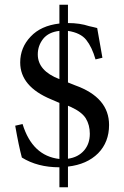

<svg xmlns="http://www.w3.org/2000/svg" viewBox="-20 -713 523 808"><path d="M266 -366 296 -354Q439 -303 439 -187Q439 -115 393 -68Q346 -21 266 -12V75H230V-9Q138 -9 72 -50Q59 -98 44 -184L75 -191Q116 -57 230 -44V-280L195 -295Q65 -349 65 -450Q65 -513 109 -559Q152 -605 230 -614V-693H266V-616Q316 -616 355 -603Q362 -602 373 -599Q384 -596 389 -595Q410 -475 411 -470L382 -463Q367 -515 343 -545Q319 -575 266 -583ZM230 -380V-583Q185 -578 162 -550Q139 -521 139 -484Q139 -415 230 -380ZM266 -268V-45Q309 -51 334 -80Q358 -108 358 -150Q358 -187 341 -215Q324 -242 278 -263Z"/></svg>

Font: Shafarik
Style: Regular
Weight: 400
Version: Version 1.001; ttfautohint (v1.8.4.7-5d5b)